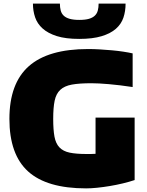

<svg xmlns="http://www.w3.org/2000/svg" viewBox="-20 -1026 811 1061"><path d="M418 -811Q343 -811 294 -826.5Q245 -842 215.5 -868.5Q186 -895 174 -930.5Q162 -966 162 -1006H311Q311 -985 315.5 -968Q320 -951 332 -939.5Q344 -928 365 -922Q386 -916 418 -916Q451 -916 471.5 -922Q492 -928 504 -939.5Q516 -951 520.5 -968Q525 -985 525 -1006H674Q674 -964 662 -928.5Q650 -893 620.5 -867Q591 -841 541.5 -826Q492 -811 418 -811ZM456 15Q239 15 135.5 -78.5Q32 -172 32 -369Q32 -565 139 -660Q246 -755 467 -755Q498 -755 532 -753Q566 -751 599 -748Q632 -745 661.5 -740.5Q691 -736 713 -731V-545Q640 -556 581.5 -561Q523 -566 485 -566Q418 -566 377 -558.5Q336 -551 313 -529.5Q290 -508 282 -469.5Q274 -431 274 -369Q274 -309 281 -271Q288 -233 308.5 -211.5Q329 -190 365 -182.5Q401 -175 458 -175Q469 -175 481.5 -175Q494 -175 508 -176V-376H724V-31Q694 -21 658.5 -12.5Q623 -4 587 2Q551 8 517 11.5Q483 15 456 15Z"/></svg>

Font: Encode Sans Wide
Style: Black
Weight: 900
Designer: Pablo Impallari, Andres Torresi
Foundry: Pablo Impallari, Andres Torresi
Version: Version 1.000; ttfautohint (v1.00) -l 8 -r 50 -G 200 -x 14 -